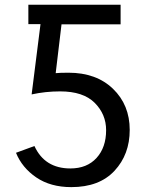

<svg xmlns="http://www.w3.org/2000/svg" viewBox="-20 -765 617 803"><path d="M46.9 -126 124 -154.3Q167 -60.5 274.4 -60.5Q343.8 -60.5 383.8 -104.5Q423.8 -148.4 423.8 -220.7Q423.8 -287.1 376 -335Q328.1 -382.8 231.4 -382.8Q169.9 -382.8 112.3 -370.1L149.4 -664.1H98.6V-745.1H484.4V-663.1H237.3L212.9 -459Q229.5 -460.9 266.6 -460.9Q382.8 -460.9 452.6 -393.6Q522.5 -326.2 522.5 -221.7Q522.5 -119.1 459 -50.8Q395.5 17.6 278.3 17.6Q191.4 17.6 131.8 -22.9Q72.3 -63.5 46.9 -126Z"/></svg>

Font: Gothic A1 Medium
Style: Regular
Weight: 500
Designer: HanYang I&C Co.,Ltd.
Foundry: HanYang I&C Co.,Ltd.
Version: Version 2.50